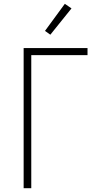

<svg xmlns="http://www.w3.org/2000/svg" viewBox="-20 -987 540 1007"><path d="M104 0V-735H439V-698H144V0ZM244 -805 216 -825 320 -967 355 -943Z"/></svg>

Font: Iosevka Curly Extralight
Style: Regular
Weight: 200
Monospace: yes
Designer: Belleve Invis
Foundry: Belleve Invis
Version: Version 22.1.2; ttfautohint (v1.8.4)